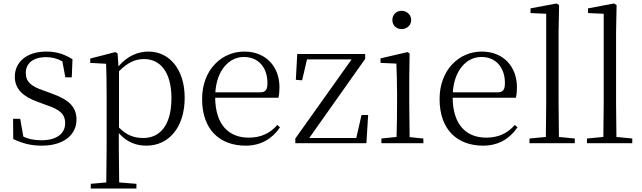

<svg xmlns="http://www.w3.org/2000/svg" viewBox="-20 -822 3684 1102"><path d="M219 14C352 14 419 -53 419 -135C419 -204 381 -248 280 -284L231 -302C159 -326 128 -353 128 -403C128 -456 167 -494 245 -494C277 -494 307 -487 338 -470L355 -378H392L396 -482C347 -512 305 -526 246 -526C130 -526 65 -463 65 -382C65 -309 115 -267 195 -238L246 -219C328 -192 354 -164 354 -115C354 -57 308 -17 218 -17C175 -17 143 -24 114 -38L96 -140H55L56 -24C110 1 156 14 219 14Z M820 14C949 14 1040 -91 1040 -261C1040 -422 954 -526 832 -526C773 -526 710 -501 660 -441L655 -515L642 -523L498 -486V-461L589 -456C591 -406 592 -351 592 -282V30L590 225L501 233V260H763V233L664 225L662 30V-58C710 -3 766 14 820 14ZM663 -413C716 -467 761 -483 807 -483C899 -483 964 -409 964 -259C964 -94 891 -30 803 -30C751 -30 709 -44 663 -90Z M1390 14C1478 14 1543 -26 1587 -91L1572 -105C1530 -57 1478 -32 1408 -32C1296 -32 1217 -102 1215 -261H1578C1582 -277 1584 -297 1584 -321C1584 -438 1508 -526 1382 -526C1251 -526 1140 -420 1140 -254C1140 -74 1245 14 1390 14ZM1216 -292C1224 -418 1294 -495 1380 -495C1466 -495 1515 -431 1515 -346C1515 -309 1506 -292 1473 -292Z M1675 0H2083L2093 -162H2055L2025 -30H1755L2076 -484V-512H1686L1678 -364L1714 -361L1742 -481H1998L1675 -27Z M2285 -655C2314 -655 2340 -676 2340 -707C2340 -738 2314 -760 2285 -760C2255 -760 2232 -738 2232 -707C2232 -676 2255 -655 2285 -655ZM2255 0H2410V-27L2331 -35L2329 -227V-378L2331 -515L2319 -523L2164 -487V-461L2255 -457C2257 -407 2259 -352 2259 -285V-227C2259 -173 2258 -91 2256 -36L2169 -27V0Z M2753 14C2841 14 2906 -26 2950 -91L2935 -105C2893 -57 2841 -32 2771 -32C2659 -32 2580 -102 2578 -261H2941C2945 -277 2947 -297 2947 -321C2947 -438 2871 -526 2745 -526C2614 -526 2503 -420 2503 -254C2503 -74 2608 14 2753 14ZM2579 -292C2587 -418 2657 -495 2743 -495C2829 -495 2878 -431 2878 -346C2878 -309 2869 -292 2836 -292Z M3112 0H3279V-27L3188 -36L3186 -227V-639L3189 -793L3174 -802L3025 -774V-747L3115 -743V-227L3113 -36L3019 -27V0Z M3442 0H3609V-27L3518 -36L3516 -227V-639L3519 -793L3504 -802L3355 -774V-747L3445 -743V-227L3443 -36L3349 -27V0Z"/></svg>

Font: Source Han Serif CN Light
Style: Regular
Weight: 300
Designer: Ryoko NISHIZUKA 西塚涼子 (kana & ideographs); Frank Grießhammer (Latin, Greek & Cyrillic); Wenlong ZHANG 张文龙 (bopomofo); San
Foundry: Adobe
Version: Version 2.003;hotconv 1.1.1;makeotfexe 2.6.0